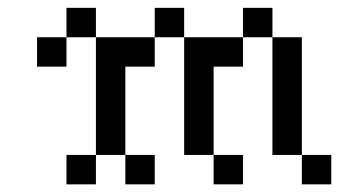

<svg xmlns="http://www.w3.org/2000/svg" viewBox="-20 -482 886 502"><path d="M153.8 -76.9H230.8V0H153.8ZM307.7 -76.9H384.6V0H307.7ZM230.8 -153.8H307.7V-76.9H230.8ZM230.8 -230.8H307.7V-153.8H230.8ZM230.8 -307.7H307.7V-230.8H230.8ZM230.8 -384.6H307.7V-307.7H230.8ZM153.8 -461.5H230.8V-384.6H153.8ZM76.9 -384.6H153.8V-307.7H76.9ZM307.7 -384.6H384.6V-307.7H307.7ZM384.6 -461.5H461.5V-384.6H384.6ZM461.5 -384.6H538.5V-307.7H461.5ZM461.5 -307.7H538.5V-230.8H461.5ZM461.5 -230.8H538.5V-153.8H461.5ZM461.5 -153.8H538.5V-76.9H461.5ZM538.5 -76.9H615.4V0H538.5ZM538.5 -384.6H615.4V-307.7H538.5ZM615.4 -461.5H692.3V-384.6H615.4ZM692.3 -384.6H769.2V-307.7H692.3ZM692.3 -307.7H769.2V-230.8H692.3ZM692.3 -230.8H769.2V-153.8H692.3ZM692.3 -153.8H769.2V-76.9H692.3ZM769.2 -76.9H846.2V0H769.2Z"/></svg>

Font: Jacquarda Bastarda 9
Style: Regular
Weight: 400
Designer: Sarah Cadigan-Fried
Version: Version 1.000; ttfautohint (v1.8.4.7-5d5b)